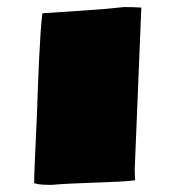

<svg xmlns="http://www.w3.org/2000/svg" viewBox="-20 -521 501 544"><path d="M124.5 2.9Q112.3 2.9 100.3 2.2Q88.4 1.5 76.7 -2Q76.7 -20.5 79.1 -74Q81.5 -127.4 85 -203.1Q85.9 -234.9 87.4 -274.2Q88.9 -313.5 90.8 -353.8Q92.8 -394 95 -428.2Q97.2 -462.4 100.1 -483.4Q156.2 -487.3 214.8 -491Q273.4 -494.6 331.5 -501H333.5Q356.9 -501 380.4 -499.5L361.8 -43.5V-40Q361.8 -32.7 362.1 -25.4Q362.3 -18.1 362.8 -10.3Q345.2 -7.8 316.2 -6.3Q287.1 -4.9 252.7 -3.7Q218.3 -2.4 184.6 -1Q150.9 0.5 125 2.9Z"/></svg>

Font: Seymour One
Style: Regular
Weight: 400
Designer: Vernon Adams
Foundry: Vernon Adams
Version: Version 1.100; ttfautohint (v1.8.4.7-5d5b);gftools[0.9.33]